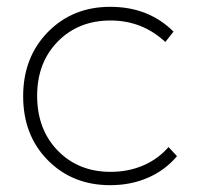

<svg xmlns="http://www.w3.org/2000/svg" viewBox="-20 -542 599 563"><path d="M464.8 -418.9Q397 -481.9 304.2 -481.9Q210 -481.9 149.4 -420.2Q88.9 -358.4 88.9 -261.2Q88.9 -162.6 149.4 -100.3Q210 -38.1 304.2 -38.1Q356.4 -38.1 400.1 -56.9Q443.8 -75.7 474.1 -110.8L499 -84Q464.4 -43 414.1 -21Q363.8 1 303.2 1Q192.4 1 120.1 -72.3Q47.9 -145.5 47.9 -259.8Q47.9 -374 120.4 -448Q192.9 -522 303.2 -522Q416 -522 488.8 -449.2Z"/></svg>

Font: Montserrat-Arabic ExtraLight
Style: Regular
Weight: 275
Designer: Mohamed Gaber
Foundry: Kief Type Foundry
Version: Version 5.008;PS 005.008;hotconv 1.0.88;makeotf.lib2.5.64775